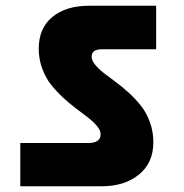

<svg xmlns="http://www.w3.org/2000/svg" viewBox="-20 -692 643 670"><path d="M50.8 -42V-192.9H287.1Q331.1 -192.9 331.1 -223.1Q331.1 -236.8 319.1 -251.5Q307.1 -266.1 288.1 -281Q269 -295.9 246.1 -313Q223.1 -330.1 200.2 -351.3Q177.2 -372.6 158.2 -396.5Q139.2 -420.4 127.2 -453.1Q115.2 -485.8 115.2 -522Q115.2 -594.2 163.1 -633.1Q210.9 -671.9 290 -671.9H524.9V-520H335Q299.8 -520 299.8 -494.1Q299.8 -481 311.8 -466.3Q323.7 -451.7 342.5 -437Q361.3 -422.4 384.3 -405.5Q407.2 -388.7 430.4 -367.4Q453.6 -346.2 472.4 -322.3Q491.2 -298.3 503.2 -265.4Q515.1 -232.4 515.1 -195.8Q515.1 -123.5 464.8 -82.8Q414.6 -42 335 -42Z"/></svg>

Font: Poppins ExtraBold
Style: Regular
Weight: 800
Designer: Ninad Kale (Devanagari), Jonny Pinhorn (Latin)
Foundry: Indian Type Foundry
Version: Version 3.200;PS 1.000;hotconv 16.6.54;makeotf.lib2.5.65590